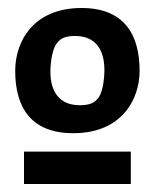

<svg xmlns="http://www.w3.org/2000/svg" viewBox="-20 -750 387 480"><path d="M40 -290H307V-371H40ZM329 -573C329 -664 290 -730 184 -730C62 -730 18 -645 18 -573C18 -482 57 -417 163 -417C285 -417 329 -502 329 -573ZM168 -660C217 -660 241 -628 241 -575C241 -554 237 -515 223 -502C214 -491 200 -487 179 -487C130 -487 106 -519 106 -571C106 -594 111 -631 124 -644C133 -656 147 -660 168 -660Z"/></svg>

Font: Enriqueta
Style: Bold
Weight: 700
Designer: Viviana Monsalve, Gustavo Ibarra
Foundry: Viviana Monsalve, Gustavo Ibarra
Version: Version 1.002